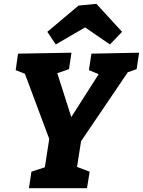

<svg xmlns="http://www.w3.org/2000/svg" viewBox="-20 -982 746 1002"><path d="M131 0 144 -86 214 -109 237 -257 110 -597 62 -616 74 -702 353 -707 340 -621 279 -600 352 -371 495 -595 444 -616 457 -702 706 -707 693 -621 647 -605 403 -245 382 -111 448 -86 434 0ZM271 -750 227 -816 390 -953 483 -962 617 -816 554 -750 424 -839Z"/></svg>

Font: Bitter ExtraBold
Style: Italic
Weight: 800
Italic angle: -9°
Designer: Sol Matas, and Bitter project Authors
Foundry: Sol Matas
Version: Version 2.001